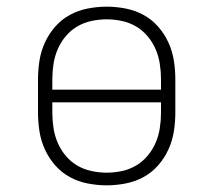

<svg xmlns="http://www.w3.org/2000/svg" viewBox="-20 -548 640 576"><path d="M300 8Q272 8 243.5 2.5Q215 -3 190 -16.5Q165 -30 146 -51.5Q127 -73 115 -99Q103 -125 98.5 -153.5Q94 -182 94 -210V-310Q94 -338 98.5 -366.5Q103 -395 115 -421Q127 -447 146 -468.5Q165 -490 190 -503.5Q215 -517 243.5 -522.5Q272 -528 300 -528Q328 -528 356.5 -522.5Q385 -517 410 -503.5Q435 -490 454 -468.5Q473 -447 485 -421Q497 -395 501.5 -366.5Q506 -338 506 -310V-210Q506 -182 501.5 -153.5Q497 -125 485 -99Q473 -73 454 -51.5Q435 -30 410 -16.5Q385 -3 356.5 2.5Q328 8 300 8ZM463 -279V-310Q463 -333 459.5 -356Q456 -379 447 -400Q438 -421 423 -439Q408 -457 388.5 -468.5Q369 -480 346 -485Q323 -490 300 -490Q277 -490 254 -485Q231 -480 211.5 -468.5Q192 -457 177 -439Q162 -421 153 -400Q144 -379 140.5 -356Q137 -333 137 -310V-279ZM300 -30Q323 -30 346 -35Q369 -40 388.5 -51.5Q408 -63 423 -81Q438 -99 447 -120Q456 -141 459.5 -164Q463 -187 463 -210V-241H137V-210Q137 -187 140.5 -164Q144 -141 153 -120Q162 -99 177 -81Q192 -63 211.5 -51.5Q231 -40 254 -35Q277 -30 300 -30Z"/></svg>

Font: Iosevka Etoile Extralight
Style: Regular
Weight: 200
Designer: Belleve Invis
Foundry: Belleve Invis
Version: Version 22.1.2; ttfautohint (v1.8.4)